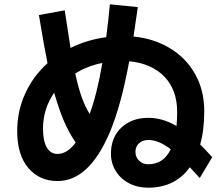

<svg xmlns="http://www.w3.org/2000/svg" viewBox="-20 -832 1040 893"><path d="M909 -4 863 -54Q794 41 669 41Q620 41 580.5 20.5Q541 0 518.5 -36.5Q496 -73 496 -117Q496 -193 544.5 -238.5Q593 -284 670 -284Q736 -284 801 -246Q804 -276 804 -311Q804 -414 744.5 -475.5Q685 -537 581 -547Q543 -340 490 -215Q394 10 248 10Q163 10 111.5 -51Q60 -112 60 -222Q60 -315 97 -396.5Q134 -478 201 -538Q188 -599 161 -762L281 -784L308 -609Q384 -647 474 -659Q485 -743 491 -812L621 -799L601 -662Q695 -653 770 -608Q845 -563 887.5 -487.5Q930 -412 930 -315Q930 -226 911 -160Q929 -143 967 -101ZM330 -490Q344 -426 359.5 -381.5Q375 -337 397 -302Q432 -397 456 -539Q387 -526 330 -490ZM332 -169Q301 -214 277 -270Q253 -326 232 -401Q180 -325 180 -234Q180 -177 197.5 -146.5Q215 -116 247 -116Q293 -116 332 -169ZM774 -138Q718 -181 670 -181Q644 -181 627 -166Q610 -151 610 -126Q610 -101 627 -84.5Q644 -68 669 -68Q741 -68 774 -138Z"/></svg>

Font: IBM Plex Sans JP
Style: Bold
Weight: 700
Designer: Mike Abbink; Paul van der Laan; Pieter van Rosmalen; Wujin Sim; Yejin Wi; Jinhee Kim; Boomi Park; Yona Kim; Kichan Ma
Foundry: Sandoll Inc.
Version: Version 1.001